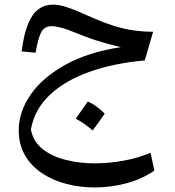

<svg xmlns="http://www.w3.org/2000/svg" viewBox="-20 -468 764 840"><path d="M74.7 -243.2Q87.9 -348.1 120.8 -397.9Q153.8 -447.8 212.9 -447.8Q238.3 -447.8 272.7 -436.5Q307.1 -425.3 363.3 -399.9Q425.8 -371.6 474.4 -356.2Q522.9 -340.8 565.2 -335Q607.4 -329.1 649.9 -329.1L613.3 -203.6Q476.6 -191.4 369.6 -153.1Q262.7 -114.7 196.5 -51.5Q130.4 11.7 115.2 98.6Q125 151.4 166 183.8Q207 216.3 267.1 231.4Q327.1 246.6 393.6 246.6Q459 246.6 523.7 234.4Q588.4 222.2 638.7 200.2L655.3 278.3Q603 314.9 534.4 333.5Q465.8 352.1 394 352.1Q329.1 352.1 269.5 336.4Q210 320.8 163.1 289.3Q116.2 257.8 89.1 210.9Q62 164.1 62 102.1Q62 20.5 114.5 -54.7Q167 -129.9 266.8 -185.1Q366.7 -240.2 508.8 -261.7Q475.6 -269 423.8 -284.2Q372.1 -299.3 321.8 -320.3Q276.9 -338.9 250 -346.2Q223.1 -353.5 206.1 -353.5Q175.3 -353.5 161.1 -328.6Q147 -303.7 135.7 -237.3ZM363.8 -23.6Q398.1 -10.5 438.1 29.1Q425.3 47.6 412.4 65.8Q399.4 84 385.4 102.9Q352 73 311.5 51.1Q325.1 31.7 337.9 13.7Q350.6 -4.3 363.8 -23.6Z"/></svg>

Font: Pinar-DS2-FD Medium
Style: Regular
Weight: 500
Designer: Amin Abedi
Version: Version 3.000